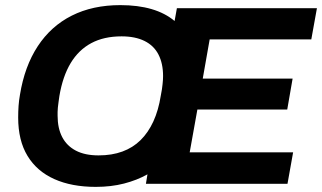

<svg xmlns="http://www.w3.org/2000/svg" viewBox="-20 -718 1258 750"><path d="M354 12Q260 12 192 -18.5Q124 -49 87.5 -109Q51 -169 51 -259Q51 -282 52.5 -304Q54 -326 58 -348Q76 -459 127.5 -537.5Q179 -616 260.5 -657Q342 -698 450 -698Q519 -698 572 -682.5Q625 -667 662 -636L671 -686H1218L1196 -564H799L772 -411H1123L1102 -290H751L721 -123H1125L1103 0H550L556 -37Q515 -14 464.5 -1Q414 12 354 12ZM365 -111Q417 -111 458 -126Q499 -141 529 -170.5Q559 -200 579 -243.5Q599 -287 608 -344Q611 -358 612.5 -369Q614 -380 615 -389Q616 -398 616.5 -406Q617 -414 617 -421Q617 -470 599 -505Q581 -540 544.5 -558Q508 -576 455 -576Q386 -576 336.5 -549.5Q287 -523 256 -471.5Q225 -420 212 -343Q210 -329 208.5 -318Q207 -307 206 -297.5Q205 -288 205 -280.5Q205 -273 205 -266Q205 -217 223 -182.5Q241 -148 276.5 -129.5Q312 -111 365 -111Z"/></svg>

Font: Archivo SemiBold
Style: Bold Italic
Weight: 700
Italic angle: -10°
Version: Version 2.001